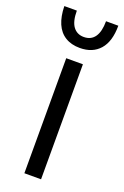

<svg xmlns="http://www.w3.org/2000/svg" viewBox="-164 -777 532 822"><g transform="rotate(20 102.0 -365.5)"><path d="M63 0V-524H139V0ZM102 -585Q63 -585 35.5 -602Q8 -619 -6 -651.5Q-20 -684 -21 -731H36Q36 -682 53.5 -658.5Q71 -635 102 -635Q135 -635 152 -659.5Q169 -684 169 -731H225Q225 -659 192.5 -622Q160 -585 102 -585Z"/></g></svg>

Font: Mona Sans SemiCondensed
Style: Regular
Weight: 400
Width: 4
Designer: Deni Anggara
Foundry: GitHub
Version: Version 2.000